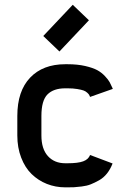

<svg xmlns="http://www.w3.org/2000/svg" viewBox="-20 -785 565 817"><path d="M363.3 -372.6Q360.8 -378.4 359.4 -381.3Q357.9 -384.3 351.1 -390.6Q344.2 -397 335.2 -400.1Q326.2 -403.3 308.6 -406.2Q291 -409.2 267.6 -409.2H257.8Q208 -409.2 182.1 -383.3Q156.2 -357.4 156.2 -291.5V-208.5Q156.2 -151.4 183.8 -120.8Q211.4 -90.3 257.8 -90.3H267.6Q312 -90.3 334.2 -98.6Q356.4 -106.9 363.3 -125.5L459 -89.4Q449.7 -64.9 435.1 -46.6Q420.4 -28.3 401.6 -17.8Q382.8 -7.3 366.2 -0.7Q349.6 5.9 327.9 8.5Q306.2 11.2 295.2 11.7Q284.2 12.2 267.6 12.2H257.8Q216.3 12.2 179.4 -2.4Q142.6 -17.1 114.5 -44.4Q86.4 -71.8 70.1 -114.3Q53.7 -156.7 53.7 -208.5V-291.5Q53.7 -397.5 108.2 -454.6Q162.6 -511.7 257.8 -511.7H267.6Q309.6 -511.7 342.3 -504.2Q375 -496.6 393.6 -486.6Q412.1 -476.6 426.5 -461.2Q440.9 -445.8 446.5 -435.5Q452.1 -425.3 458 -411.6Q459.5 -408.2 460 -406.7ZM232.9 -565.9 164.1 -631.8 289.6 -764.6 358.4 -698.7Z"/></svg>

Font: Anka/Coder Condensed
Style: Bold
Weight: 700
Width: 4
Monospace: yes
Version: Version 001.100